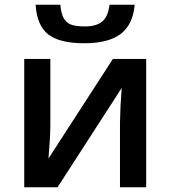

<svg xmlns="http://www.w3.org/2000/svg" viewBox="-20 -788 717 808"><path d="M82 -540H191.9V-263.2Q191.9 -211.9 184.1 -121.1L455.1 -540H595.2V0H484.9V-272Q484.9 -288.6 487.3 -344.7Q490.7 -401.4 492.2 -418L222.2 0H82ZM335 -606Q231 -606 183.1 -643.1Q135.3 -680.7 129.9 -768.1H233.9Q236.8 -733.4 247.1 -713.4Q257.8 -693.8 277.3 -685.1Q297.9 -676.8 337.9 -676.8Q386.2 -676.8 410.9 -698.2Q435.5 -719.7 440.9 -768.1H546.9Q539.6 -684.6 488 -645.3Q436.5 -606 335 -606Z"/></svg>

Font: Open Sans
Style: SemiBold
Weight: 600
Foundry: Ascender Corporation
Version: Version 1.10